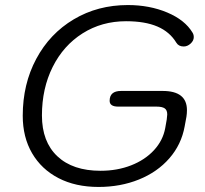

<svg xmlns="http://www.w3.org/2000/svg" viewBox="-20 -730 812 760"><path d="M70 -272Q70 -397 123.5 -497Q177 -597 272 -653.5Q367 -710 486 -710Q572 -710 642 -680.5Q712 -651 742 -601Q747 -593 747 -583Q747 -569 734.5 -557.5Q722 -546 707 -546Q687 -546 678 -561Q652 -604 603 -625Q554 -646 479 -646Q383 -646 307 -598Q231 -550 188.5 -465Q146 -380 146 -273Q146 -169 207 -111.5Q268 -54 378 -54Q444 -54 499 -75.5Q554 -97 589.5 -135.5Q625 -174 634 -223L640 -257Q642 -273 642 -277Q642 -294 632 -301Q622 -308 599 -308H448Q414 -308 414 -331Q414 -370 459 -370H624Q720 -370 720 -294Q720 -281 718 -268L711 -230Q698 -158 650.5 -103.5Q603 -49 530 -19.5Q457 10 370 10Q279 10 211.5 -25Q144 -60 107 -123.5Q70 -187 70 -272Z"/></svg>

Font: Kodchasan
Style: Italic
Weight: 400
Italic angle: -10°
Version: Version 1.000; ttfautohint (v1.6)